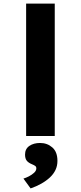

<svg xmlns="http://www.w3.org/2000/svg" viewBox="-20 -760 453 1073"><path d="M126 0V-740H286V0ZM151 293 111 238Q125 234 141.5 225.5Q158 217 170.5 205.5Q183 194 183 181Q183 172 177 167.5Q171 163 159 158Q139 150 129.5 138Q120 126 120 104Q120 72 144 55.5Q168 39 204 39Q244 39 272.5 64Q301 89 301 139Q301 167 290 190Q279 213 258.5 232Q238 251 210.5 266.5Q183 282 151 293Z"/></svg>

Font: Lexend Exa
Style: Bold
Weight: 700
Designer: Bonnie Shaver-Troup, Thomas Jockin
Foundry: Lexend
Version: Version 1.007